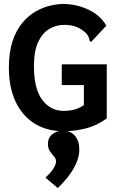

<svg xmlns="http://www.w3.org/2000/svg" viewBox="-20 -654 590 973"><path d="M303 11Q216 11 153.5 -29Q91 -69 58 -141Q25 -213 25 -310Q25 -389 43.5 -445Q62 -501 93 -538Q124 -575 161 -596Q198 -617 235 -625.5Q272 -634 302 -634Q369 -633 428.5 -605Q488 -577 519 -524L448 -448L441 -441L434 -448Q433 -456 430.5 -463.5Q428 -471 418 -484Q399 -503 372.5 -515.5Q346 -528 305 -528Q265 -528 230 -507.5Q195 -487 173.5 -441Q152 -395 152 -319Q152 -204 194 -148Q236 -92 303 -92Q330 -92 355.5 -98.5Q381 -105 405 -121V-223H293V-328H521V-54Q472 -18 416 -3.5Q360 11 303 11ZM273 299 210 246Q237 222 250.5 200.5Q264 179 264 164Q264 150 253.5 138.5Q243 127 233 112.5Q223 98 223 75Q223 43 246 25.5Q269 8 299 8Q338 8 360 34.5Q382 61 382 103Q382 193 273 299Z"/></svg>

Font: Inconsolata SemiExpanded ExtraBold
Style: Regular
Weight: 800
Width: 6
Monospace: yes
Designer: Raph Levien, Cyreal, Brenton Simpson
Foundry: Raph Levien, Cyreal, Google
Version: Version 3.001; ttfautohint (v1.8.2.53-6de2)